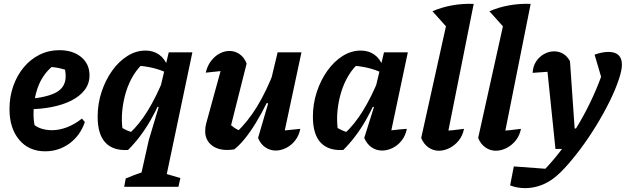

<svg xmlns="http://www.w3.org/2000/svg" viewBox="-20 -769 3230 991"><path d="M213 12Q129 12 79 -47.5Q29 -107 29 -206Q29 -270 48.5 -325Q68 -380 102.5 -421.5Q137 -463 184 -486.5Q231 -510 286 -510Q356 -510 399 -474.5Q442 -439 442 -380Q442 -337 416.5 -304Q391 -271 346.5 -249Q302 -227 244 -216Q186 -205 120 -205V-257Q228 -267 273.5 -294Q319 -321 319 -376Q319 -408 307 -435L345 -399Q316 -411 285 -417.5Q254 -424 220 -424L259 -433Q225 -408 201.5 -371.5Q178 -335 165.5 -286.5Q153 -238 153 -176Q153 -154 157 -130.5Q161 -107 169 -84L147 -133Q165 -115 191 -106Q217 -97 248 -97Q286 -97 325.5 -112Q365 -127 403 -157L418 -139Q394 -69 338.5 -28.5Q283 12 213 12Z M641 5Q565 10 524.5 -32.5Q484 -75 484 -167Q484 -233 504 -294Q524 -355 558.5 -403.5Q593 -452 637.5 -480Q682 -508 731 -508Q771 -508 800.5 -487.5Q830 -467 844 -429L843 -392Q774 -426 678 -431L723 -445Q693 -420 669 -381Q645 -342 630.5 -295Q616 -248 611 -197.5Q606 -147 613 -97L599 -116Q616 -105 634 -96.5Q652 -88 672 -85L650 -82Q699 -127 742.5 -197.5Q786 -268 826 -366L848 -344Q806 -234 756.5 -147.5Q707 -61 641 5ZM621 195 629 152Q673 134 705 123Q737 112 765 107L911 150L901 195ZM694 195 748 -46 799 -216 785 -222 851 -499H973L827 195Z M1253 -441 1170 -112 1159 -136Q1174 -120 1191 -108.5Q1208 -97 1226 -92L1200 -86Q1257 -138 1306.5 -218.5Q1356 -299 1398 -410L1411 -359Q1386 -297 1358 -240Q1330 -183 1301 -135.5Q1272 -88 1243.5 -53Q1215 -18 1189 2Q1170 5 1153 5Q1101 5 1070 -21.5Q1039 -48 1039 -92Q1039 -112 1044 -131L1136 -466L1202 -410Q1157 -406 1118 -402Q1079 -398 1042 -394Q1050 -429 1069 -454Q1088 -479 1113 -492.5Q1138 -506 1165 -506Q1192 -506 1216 -490Q1240 -474 1253 -441ZM1312 -57 1364 -235 1351 -240 1413 -499H1536L1436 -31L1411 -92Q1443 -95 1471.5 -98Q1500 -101 1530 -104Q1523 -69 1503.5 -44Q1484 -19 1457 -5.5Q1430 8 1403 8Q1374 8 1349.5 -8.5Q1325 -25 1312 -57Z M1752 5Q1676 10 1635.5 -32.5Q1595 -75 1595 -167Q1595 -233 1615 -294Q1635 -355 1669.5 -403.5Q1704 -452 1748.5 -480Q1793 -508 1842 -508Q1882 -508 1911.5 -487.5Q1941 -467 1955 -429L1954 -392Q1885 -426 1789 -431L1834 -445Q1804 -420 1780 -381Q1756 -342 1741.5 -295Q1727 -248 1722 -197.5Q1717 -147 1724 -97L1710 -116Q1727 -105 1745 -96.5Q1763 -88 1783 -85L1761 -82Q1810 -127 1853.5 -197.5Q1897 -268 1937 -366L1959 -344Q1917 -234 1867.5 -147.5Q1818 -61 1752 5ZM1986 -31 1962 -92Q1990 -95 2019.5 -98.5Q2049 -102 2080 -104Q2073 -69 2053.5 -44Q2034 -19 2007 -5.5Q1980 8 1952 8Q1922 8 1898 -8.5Q1874 -25 1860 -57L1910 -216L1896 -222L1962 -499H2085Z M2291 -623 2212 -711Q2261 -732 2314.5 -741.5Q2368 -751 2425 -749ZM2282 -33 2255 -92Q2288 -94 2317.5 -97Q2347 -100 2375 -104Q2368 -69 2348 -44Q2328 -19 2300.5 -5Q2273 9 2245 9Q2216 9 2191.5 -8Q2167 -25 2154 -57L2299 -711L2425 -749Z M2585 -623 2506 -711Q2555 -732 2608.5 -741.5Q2662 -751 2719 -749ZM2576 -33 2549 -92Q2582 -94 2611.5 -97Q2641 -100 2669 -104Q2662 -69 2642 -44Q2622 -19 2594.5 -5Q2567 9 2539 9Q2510 9 2485.5 -8Q2461 -25 2448 -57L2593 -711L2719 -749Z M2613 188 2632 90 2795 102Q2843 51 2887.5 -9Q2932 -69 2971 -136Q3010 -203 3042 -273.5Q3074 -344 3098 -417L3101 -310L3049 -487Q3088 -501 3121 -501Q3155 -501 3172.5 -484.5Q3190 -468 3190 -435Q3190 -408 3175 -362Q3157 -307 3126 -244.5Q3095 -182 3056 -118.5Q3017 -55 2975 1Q2933 57 2893 100Q2853 143 2819 164Q2758 202 2690 202Q2650 202 2613 188ZM2847 0 2799 -465 2827 -400Q2785 -397 2765 -395.5Q2745 -394 2729 -393Q2731 -427 2747 -451.5Q2763 -476 2788 -490Q2813 -504 2840 -504Q2865 -504 2886.5 -491.5Q2908 -479 2922 -453L2946 -106H3005L2934 -1Z"/></svg>

Font: Piazzolla Thin ExtraBold
Style: Italic
Weight: 800
Italic angle: -11.3°
Version: Version 2.005